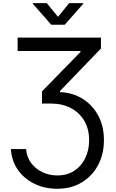

<svg xmlns="http://www.w3.org/2000/svg" viewBox="-20 -962 725 1197"><path d="M47.9 -32.7H142.6Q146 16.1 173.3 53.2Q200.7 90.3 243.9 111.1Q287.1 131.8 337.9 131.8Q398.9 131.8 443.1 102.8Q487.3 73.7 511.5 23.9Q535.6 -25.9 535.6 -87.9Q535.6 -157.7 505.4 -209Q475.1 -260.3 421.6 -288.3Q368.2 -316.4 298.3 -316.4H241.7V-392.1L481.9 -638.2V-644H89.8V-727.5H609.4V-659.7L354 -394.5V-387.7Q434.6 -384.3 496.3 -345.2Q558.1 -306.2 593 -240.2Q627.9 -174.3 627.9 -88.9Q627.9 -1 591.3 67.6Q554.7 136.2 489.3 175.5Q423.8 214.8 336.4 214.8Q257.8 214.8 193.8 183.3Q129.9 151.9 91.1 96.2Q52.2 40.5 47.9 -32.7ZM271.5 -942.4 341.8 -856.9 411.1 -942.4H498.5V-938L383.3 -807.6H299.8L185.1 -938V-942.4Z"/></svg>

Font: Inter
Style: Regular
Weight: 400
Designer: Rasmus Andersson
Foundry: rsms
Version: Version 4.001;git-9221beed3